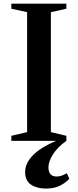

<svg xmlns="http://www.w3.org/2000/svg" viewBox="-20 -782 431 1066"><path d="M43 0V-28L130.5 -48.5V-714.5L43 -733.5V-761.5H348.5V-733.5L262.5 -714.5V-48.5L348.5 -28V0ZM234.5 265Q185 265 152.2 243.2Q119.5 221.5 119.5 173.5Q119.5 121.5 167.8 75.2Q216 29 313 -8.5L348.5 0Q298.5 36 273.8 75.5Q249 115 249 147Q249 198 294.5 198Q309 198 321.8 193.5Q334.5 189 351 179.5L365 210.5Q341.5 235.5 310 250.2Q278.5 265 234.5 265Z"/></svg>

Font: Libre Caslon Text Medium
Style: Regular
Weight: 500
Designer: Pablo Impallari, Rodrigo Fuenzalida, Katja Schimmel
Foundry: Pablo Impallari, Rodrigo Fuenzalida
Version: Version 2.000